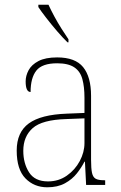

<svg xmlns="http://www.w3.org/2000/svg" viewBox="-20 -786 514 816"><path d="M181 10Q125 10 88 -28Q51 -66 51 -146Q51 -224 102.5 -261.5Q154 -299 264 -303L339 -306V-371Q339 -417 330 -450Q321 -483 295.5 -500Q270 -517 223 -517Q159 -517 134.5 -486Q110 -455 110 -395Q89 -395 89 -440Q89 -464 101.5 -487.5Q114 -511 143.5 -526.5Q173 -542 223 -542Q300 -542 333.5 -500.5Q367 -459 367 -379V-107Q367 -70 371 -51.5Q375 -33 386.5 -26.5Q398 -20 422 -20H427V0H346L341 -99H339Q327 -75 307 -49.5Q287 -24 256 -7Q225 10 181 10ZM184 -15Q229 -15 264 -39.5Q299 -64 319 -101.5Q339 -139 339 -178V-283L262 -280Q159 -277 119 -241.5Q79 -206 79 -145Q79 -92 103.5 -53.5Q128 -15 184 -15ZM267 -606Q248 -624 223.5 -652.5Q199 -681 176.5 -710Q154 -739 143 -756V-766H186Q196 -744 210.5 -717Q225 -690 241.5 -664Q258 -638 271 -619V-606Z"/></svg>

Font: Noto Serif Bengali SemiCondensed Thin
Style: Regular
Weight: 100
Width: 4
Designer: Juan Bruce, Universal Thirst, Indian Type Foundry and the Monotype Design Team.
Foundry: Monotype Imaging Inc.
Version: Version 2.003; ttfautohint (v1.8.4.7-5d5b)